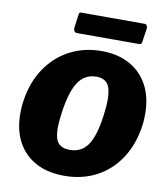

<svg xmlns="http://www.w3.org/2000/svg" viewBox="-101 -1038 982 1131"><g transform="rotate(10 390.0 -472.0)"><path d="M360 10Q260 10 189 -28.5Q118 -67 80 -138Q42 -209 42 -306Q42 -323 43 -342Q44 -361 47 -380Q63 -494 118.5 -577.5Q174 -661 259.5 -706.5Q345 -752 451 -752Q549 -752 620 -712.5Q691 -673 729 -601Q767 -529 767 -431Q767 -414 766 -395.5Q765 -377 762 -358Q746 -246 691.5 -163Q637 -80 552 -35Q467 10 360 10ZM366 -146Q434 -146 472 -199.5Q510 -253 527 -377Q531 -406 533 -430.5Q535 -455 535 -476Q535 -541 514 -569.5Q493 -598 446 -598Q378 -598 339 -540.5Q300 -483 282 -355Q278 -327 276 -303.5Q274 -280 274 -260Q274 -198 296 -172Q318 -146 366 -146ZM677 -849Q676 -836 670.5 -833.5Q665 -831 650 -831H290Q277 -831 272 -839.5Q267 -848 268 -859L279 -940Q281 -950 283.5 -952Q286 -954 293 -954H672Q680 -954 685 -946Q690 -938 689 -930Z"/></g></svg>

Font: Libre Franklin Thin Black
Style: Italic
Weight: 900
Italic angle: -8°
Version: Version 2.000